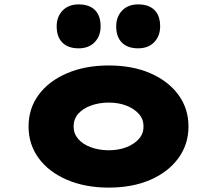

<svg xmlns="http://www.w3.org/2000/svg" viewBox="-20 -844 988 874"><path d="M475 10Q368 10 285 -25.5Q202 -61 156 -124Q110 -187 110 -268Q110 -350 156 -412.5Q202 -475 285 -510.5Q368 -546 475 -546Q583 -546 664.5 -510.5Q746 -475 792 -412.5Q838 -350 838 -268Q838 -187 792 -124Q746 -61 664.5 -25.5Q583 10 475 10ZM475 -160Q519 -160 554.5 -173.5Q590 -187 612 -211.5Q634 -236 633 -268Q634 -301 612 -325.5Q590 -350 554.5 -363.5Q519 -377 475 -377Q431 -377 394 -363.5Q357 -350 336 -326Q315 -302 315 -268Q315 -236 336 -211.5Q357 -187 394 -173.5Q431 -160 475 -160ZM609 -624Q561 -624 535 -650Q509 -676 509 -724Q509 -768 536 -796Q563 -824 609 -824Q657 -824 683 -798.5Q709 -773 709 -724Q709 -680 682 -652Q655 -624 609 -624ZM338 -624Q290 -624 264 -650Q238 -676 238 -724Q238 -768 265 -796Q292 -824 338 -824Q386 -824 412 -798.5Q438 -773 438 -724Q438 -680 411 -652Q384 -624 338 -624Z"/></svg>

Font: Lexend Tera Black
Style: Regular
Weight: 900
Version: Version 1.007